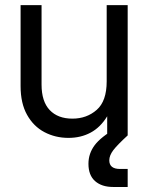

<svg xmlns="http://www.w3.org/2000/svg" viewBox="-20 -536 587 760"><path d="M251 9.8Q199.2 9.8 156 -12.9Q112.8 -35.6 87.2 -81.3Q61.5 -127 61.5 -195.3V-515.6H144.5V-201.2Q144.5 -134.3 176.8 -100.3Q209 -66.4 266.6 -66.4Q323.2 -66.4 362.8 -101.1Q402.3 -135.7 402.3 -213.9V-515.6H485.4V0H404.3V-75.7Q377.4 -31.7 338.6 -11Q299.8 9.8 251 9.8ZM427.7 204.1Q382.8 204.1 356.4 180.9Q330.1 157.7 330.1 112.3Q330.1 71.8 354.7 38.8Q379.4 5.9 438.5 -27.8L485.4 0Q443.8 38.1 428.2 58.8Q412.6 79.6 412.6 98.6Q412.6 132.8 455.1 132.8H485.4V204.1Z"/></svg>

Font: Inter Display
Style: Regular
Weight: 400
Designer: Rasmus Andersson
Foundry: rsms
Version: Version 4.001;git-9221beed3